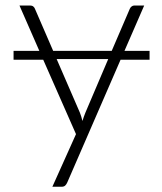

<svg xmlns="http://www.w3.org/2000/svg" viewBox="-20 -518 604 715"><path d="M30.5 -328.5H126.5L52.5 -497.5H92Q99.5 -497.5 104 -493.8Q108.5 -490 110 -485.5L178 -328.5H396L463.5 -485.5Q466 -491 470.5 -494.2Q475 -497.5 480.5 -497.5H517L443.5 -328.5H537V-295.5H429L230.5 161.5Q227.5 168.5 222.8 173Q218 177.5 209 177.5H175L263 -18.5L141 -295.5H30.5ZM277.5 -98.5Q280.5 -91 282.8 -83.2Q285 -75.5 287 -67.5Q289.5 -75.5 292.2 -83.2Q295 -91 298 -98.5L383 -298H191Z"/></svg>

Font: Lato Light
Style: Regular
Weight: 300
Designer: Lukasz Dziedzic
Foundry: tyPoland Lukasz Dziedzic
Version: Version 2.007; 2014-02-27